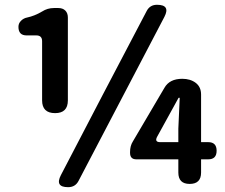

<svg xmlns="http://www.w3.org/2000/svg" viewBox="-20 -774 948 808"><path d="M265.6 -700.2V-351.6Q265.6 -297.9 211.9 -297.9Q157.2 -297.9 157.2 -351.6V-600.6Q157.2 -625 132.8 -625H91.8Q57.6 -625 57.6 -661.1Q57.6 -675.8 68.4 -686.5Q79.1 -697.3 93.8 -700.2Q126 -707 157.2 -725.6Q179.7 -740.2 207 -740.2H225.6Q244.1 -740.2 254.9 -729.5Q265.6 -718.8 265.6 -700.2ZM236.3 -37.1Q406.2 -364.3 596.7 -726.6Q610.4 -753.9 640.6 -753.9Q698.2 -753.9 671.9 -703.1L310.5 -12.7Q296.9 13.7 266.6 13.7Q210 13.7 236.3 -37.1ZM730.5 -232.4Q733.4 -296.9 736.3 -362.3H731.4Q678.7 -266.6 640.6 -197.3Q629.9 -175.8 654.3 -175.8H730.5ZM730.5 -103.5H553.7Q527.3 -103.5 527.3 -130.9V-133.8Q527.3 -160.2 539.1 -178.7L671.9 -404.3Q693.4 -442.4 747.1 -442.4Q781.2 -442.4 803.7 -425.3Q826.2 -408.2 826.2 -376V-175.8H856.4Q891.6 -175.8 891.6 -139.6Q891.6 -103.5 856.4 -103.5H826.2V-47.9Q826.2 0 778.3 0Q730.5 0 730.5 -47.9Z"/></svg>

Font: GenSenMaruGothic TW TTF Bold
Style: Regular
Weight: 700
Version: Version 1.301